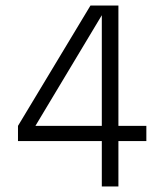

<svg xmlns="http://www.w3.org/2000/svg" viewBox="-20 -674 574 694"><path d="M408 0H348V-164H45V-219L307 -654H408V-219H509V-164H408ZM348 -219V-619L108 -219Z"/></svg>

Font: Hind Colombo Light
Style: Regular
Weight: 300
Designer: Jyotish Sonowal, Aditi Pimprikar
Foundry: Indian Type Foundry
Version: Version 1.000;PS 1.0;hotconv 1.0.86;makeotf.lib2.5.63406; tt